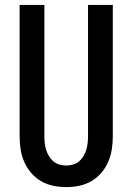

<svg xmlns="http://www.w3.org/2000/svg" viewBox="-20 -755 540 783"><path d="M250 8Q223 8 196.5 2.5Q170 -3 147 -16.5Q124 -30 106.5 -50.5Q89 -71 78.5 -95.5Q68 -120 64 -146.5Q60 -173 60 -200V-735H161V-200Q161 -186 162.5 -172Q164 -158 168 -144.5Q172 -131 179.5 -118.5Q187 -106 197.5 -97Q208 -88 222 -84Q236 -80 250 -80Q264 -80 278 -84Q292 -88 302.5 -97Q313 -106 320.5 -118.5Q328 -131 332 -144.5Q336 -158 337.5 -172Q339 -186 339 -200V-735H440V-200Q440 -173 436 -146.5Q432 -120 421.5 -95.5Q411 -71 393.5 -50.5Q376 -30 353 -16.5Q330 -3 303.5 2.5Q277 8 250 8Z"/></svg>

Font: Iosevka SS18 Semibold
Style: Regular
Weight: 600
Monospace: yes
Designer: Belleve Invis
Foundry: Belleve Invis
Version: Version 25.1.1; ttfautohint (v1.8.4)